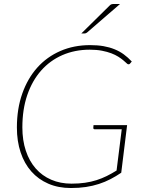

<svg xmlns="http://www.w3.org/2000/svg" viewBox="-20 -938 726 966"><path d="M340 -14Q377 -14 407.8 -18.5Q438.5 -23 465.2 -31.5Q492 -40 516.8 -52.2Q541.5 -64.5 566.5 -80L592.5 -287.5H457Q453 -287.5 450.8 -290Q448.5 -292.5 449.5 -295L450.5 -308.5H619.5L590 -69Q563.5 -51 536 -36.8Q508.5 -22.5 477.8 -12.5Q447 -2.5 412.2 2.8Q377.5 8 336.5 8Q273.5 8 223.2 -13.8Q173 -35.5 137.8 -75.2Q102.5 -115 83.8 -171.2Q65 -227.5 65 -296.5Q65 -390.5 92 -467Q119 -543.5 167.5 -597.8Q216 -652 283.8 -681.5Q351.5 -711 433.5 -711Q470.5 -711 500.8 -705.8Q531 -700.5 556.2 -690.2Q581.5 -680 602.8 -664.5Q624 -649 643 -628.5L635 -619Q631 -613 623.5 -615Q620.5 -616 614.8 -621.8Q609 -627.5 599.2 -635.5Q589.5 -643.5 575 -652.8Q560.5 -662 540.2 -669.8Q520 -677.5 493 -682.8Q466 -688 431.5 -688Q356.5 -688 294 -660.8Q231.5 -633.5 186.8 -582.8Q142 -532 117.2 -459.8Q92.5 -387.5 92.5 -297Q92.5 -232 110 -179.5Q127.5 -127 159.8 -90.2Q192 -53.5 237.8 -33.8Q283.5 -14 340 -14ZM584 -918 417.5 -774Q411.5 -769.5 404.5 -769.5H389L530.5 -909Q535.5 -914.5 540.2 -916.2Q545 -918 553.5 -918Z"/></svg>

Font: Lato Thin
Style: Italic
Weight: 200
Italic angle: -7°
Designer: Lukasz Dziedzic
Foundry: tyPoland Lukasz Dziedzic
Version: Version 2.007; 2014-02-27